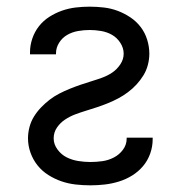

<svg xmlns="http://www.w3.org/2000/svg" viewBox="-20 -548 540 576"><path d="M251 8Q229 8 207 5.5Q185 3 164.5 -4Q144 -11 125 -23Q106 -35 92.5 -52Q79 -69 71.5 -90Q64 -111 64 -133Q64 -150 68.5 -167Q73 -184 82 -198.5Q91 -213 103 -225.5Q115 -238 128.5 -248.5Q142 -259 157.5 -267Q173 -275 189 -281.5Q205 -288 221 -293.5Q237 -299 253.5 -304Q270 -309 286.5 -315Q303 -321 317 -330.5Q331 -340 341 -355Q351 -370 351 -387Q351 -404 341 -419.5Q331 -435 316 -443.5Q301 -452 283.5 -455Q266 -458 249 -458Q232 -458 214.5 -455Q197 -452 182 -443.5Q167 -435 157.5 -420Q148 -405 148 -388V-385H70V-391Q70 -412 77 -432.5Q84 -453 97 -469.5Q110 -486 128 -497.5Q146 -509 166 -516Q186 -523 207 -525.5Q228 -528 249 -528Q270 -528 291.5 -525.5Q313 -523 333 -515.5Q353 -508 371 -496Q389 -484 402 -467Q415 -450 421.5 -429Q428 -408 428 -387Q428 -370 423.5 -353Q419 -336 410 -321.5Q401 -307 389.5 -294.5Q378 -282 364 -271.5Q350 -261 335 -253Q320 -245 304 -238.5Q288 -232 271.5 -226.5Q255 -221 238.5 -216Q222 -211 206 -205Q190 -199 175.5 -189.5Q161 -180 151 -165.5Q141 -151 141 -133Q141 -115 152.5 -99.5Q164 -84 180 -76Q196 -68 214.5 -65Q233 -62 251 -62Q269 -62 287 -64.5Q305 -67 321.5 -75.5Q338 -84 349 -99Q360 -114 360 -132V-135H438V-130Q438 -108 430.5 -87Q423 -66 409 -49.5Q395 -33 376.5 -21.5Q358 -10 337 -3.5Q316 3 294.5 5.5Q273 8 251 8Z"/></svg>

Font: Iosevka Custom
Style: Regular
Weight: 400
Monospace: yes
Designer: Belleve Invis
Foundry: Belleve Invis
Version: Version 32.5.0; ttfautohint (v1.8.4)